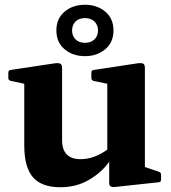

<svg xmlns="http://www.w3.org/2000/svg" viewBox="-20 -774 720 807"><path d="M234 13Q155 13 118.5 -29Q82 -71 82 -163V-422L25 -434Q15 -437 15 -446V-469Q15 -479 25 -480L211 -508Q227 -510 234 -506Q241 -502 241 -488V-185Q241 -105 319 -105Q375 -105 431 -145V-422L373 -434Q364 -437 364 -446V-469Q364 -479 374 -480L559 -508Q576 -510 582.5 -506Q589 -502 589 -488V-72L648 -52Q657 -49 657 -39V-19Q657 -9 647 -8L462 12Q439 14 439 -3V-94Q406 -48 353 -17.5Q300 13 234 13ZM337 -538Q286 -538 251.5 -567Q217 -596 217 -646Q217 -696 251.5 -725Q286 -754 337 -754Q388 -754 422.5 -725Q457 -696 457 -646Q457 -596 422.5 -567Q388 -538 337 -538ZM337 -594Q362 -594 377 -608.5Q392 -623 392 -646Q392 -669 377 -683.5Q362 -698 337 -698Q312 -698 297.5 -683.5Q283 -669 283 -646Q283 -623 297.5 -608.5Q312 -594 337 -594Z"/></svg>

Font: Hahmlet
Style: Bold
Weight: 700
Designer: Minjoo Ham & Mark Frömberg
Foundry: hypertype
Version: Version 1.002; ttfautohint (v1.8.3)